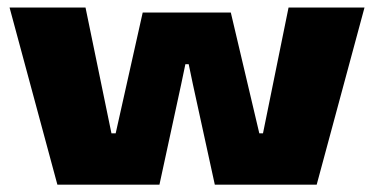

<svg xmlns="http://www.w3.org/2000/svg" viewBox="-20 -502 1017 522"><path d="M136 0 6 -481.5H212.5L283 -139.5H294.5L368 -468H607.5L685 -139.5H695L764.5 -481.5H971L841 0H564L504.5 -272.5L493 -327.5H484L472.5 -272.5L413.5 0Z"/></svg>

Font: Anek Latin Expanded ExtraBold
Style: Regular
Weight: 800
Width: 7
Designer: Yesha Goshar
Foundry: Ek Type
Version: Version 1.003